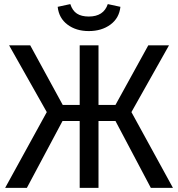

<svg xmlns="http://www.w3.org/2000/svg" viewBox="-20 -908 861 928"><path d="M409.2 -757.8Q347.7 -757.8 306.2 -789.1Q264.6 -820.3 258.8 -875L319.8 -888.2Q330.1 -856.4 351.8 -842.3Q373.5 -828.1 409.2 -828.1Q481 -828.1 501 -888.2L562 -875Q556.2 -820.3 513.7 -789.1Q471.2 -757.8 409.2 -757.8ZM796.9 -689 615.2 -366.2 815.9 0H709L538.1 -323.2H456.1V0H365.2V-323.2H282.2L109.9 0H4.9L206.1 -366.2L23.9 -689H126L283.2 -400.9H365.2V-689H456.1V-400.9H538.1L696.8 -689Z"/></svg>

Font: FiraGO
Style: Regular
Weight: 400
Designer: bBox Type
Foundry: bBox Type GmbH
Version: Version 1.001;PS 001.001;hotconv 1.0.88;makeotf.lib2.5.64775